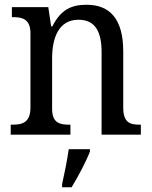

<svg xmlns="http://www.w3.org/2000/svg" viewBox="-20 -566 637 807"><path d="M25 0H276V-42H271C231 -42 199 -49 199 -109V-320C199 -406 226 -483 310 -483C381 -483 407 -432 407 -346V0H572V-42H567C526 -42 498 -51 498 -114V-350C498 -487 441 -546 344 -546C282 -546 236 -527 200 -455H195L183 -536H30V-494H35C75 -494 108 -485 108 -426V-114C108 -51 74 -42 33 -42H25ZM241 208V221H281C307 179 342 113 358 71V61H269C262 109 251 164 241 208Z"/></svg>

Font: Noto Serif Ethiopic SmCn
Style: Regular
Weight: 400
Width: 4
Designer: Monotype Design Team
Foundry: Monotype Imaging Inc.
Version: Version 2.102